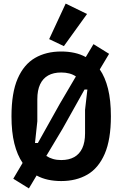

<svg xmlns="http://www.w3.org/2000/svg" viewBox="-20 -997 682 1070"><path d="M321 12Q282 12 247.5 4.5Q213 -3 184 -19L141 53L54 -1L106 -89Q76 -133 60 -197Q44 -261 44 -349Q44 -480 78.5 -559Q113 -638 175 -674Q237 -710 321 -710Q360 -710 394.5 -702.5Q429 -695 458 -679L501 -751L588 -697L536 -610Q566 -567 582 -502.5Q598 -438 598 -349Q598 -219 563.5 -139.5Q529 -60 467 -24Q405 12 321 12ZM321 -593Q278 -593 248.5 -576.5Q219 -560 203.5 -527Q188 -494 188 -444V-321Q185 -295 181.5 -260.5Q178 -226 175 -200H191L313 -418L403 -571Q387 -582 366.5 -587.5Q346 -593 321 -593ZM321 -105Q364 -105 393.5 -121.5Q423 -138 438.5 -171Q454 -204 454 -254V-385Q457 -411 460.5 -441.5Q464 -472 467 -498H451L329 -280L238 -128Q255 -117 275.5 -111Q296 -105 321 -105ZM465 -919 336 -740 254 -779 346 -977Z"/></svg>

Font: IBM Plex Sans Condensed
Style: Bold
Weight: 700
Width: 3
Designer: Mike Abbink, Paul van der Laan, Pieter van Rosmalen
Foundry: Bold Monday
Version: Version 3.201